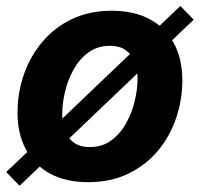

<svg xmlns="http://www.w3.org/2000/svg" viewBox="-22 -588 656 631"><path d="M267.8 10.7Q194 10.7 142.2 -17.6Q90.3 -45.8 63 -97.2Q35.6 -148.5 35.6 -217.2Q35.6 -283 56.5 -343.2Q77.5 -403.4 117.4 -450.7Q157.3 -498 214.6 -525.4Q272 -552.7 345.1 -552.7Q418.6 -552.7 470.6 -524.6Q522.5 -496.5 549.9 -445.1Q577.2 -393.8 577.2 -324.6Q577.2 -258.7 556.4 -198.5Q535.7 -138.2 495.7 -91.1Q455.7 -43.9 398.3 -16.6Q341 10.7 267.8 10.7ZM272.9 -104.6Q313.8 -104.6 343.5 -126.5Q373.3 -148.3 392.4 -182.7Q411.6 -217.1 420.8 -256Q430 -294.9 430 -328.7Q430 -361.5 420 -385.9Q410 -410.3 390.1 -423.9Q370.2 -437.5 339.7 -437.5Q298.9 -437.5 269.1 -415.9Q239.3 -394.3 220.2 -360.1Q201 -325.8 191.8 -287.1Q182.6 -248.3 182.6 -214Q182.6 -165.1 205.1 -134.9Q227.6 -104.6 272.9 -104.6ZM42.4 22.5 -1.5 -22.5 570.7 -568.4 614.6 -523.4Z"/></svg>

Font: Inter Variable
Style: Italic
Weight: 400
Italic angle: -9.39999°
Designer: Rasmus Andersson
Foundry: rsms
Version: Version 4.001;git-9221beed3